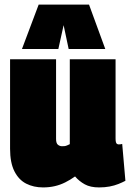

<svg xmlns="http://www.w3.org/2000/svg" viewBox="-20 -809 570 839"><path d="M168 10Q127 10 94.5 -6.5Q62 -23 43 -60.5Q24 -98 24 -159V-550H225V-202Q225 -183 233 -176.5Q241 -170 251 -170Q257 -170 262 -170.5Q267 -171 273 -173.5Q279 -176 285 -179V-550H485V-204Q485 -194 486.5 -188Q488 -182 491.5 -180Q495 -178 499 -178Q507 -178 514 -180L528 -19Q515 -12 497.5 -5Q480 2 459 6Q438 10 413 10Q375 10 350.5 -3.5Q326 -17 308 -38Q287 -23 265 -12Q243 -1 219 4.5Q195 10 168 10ZM76 -595 149 -789H369L440 -595H280L258 -699L235 -595Z"/></svg>

Font: Georama SemiCondensed Black
Style: Regular
Weight: 900
Width: 4
Designer: Jean-Baptiste Levee
Foundry: Production Type
Version: Version 1.001